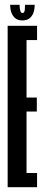

<svg xmlns="http://www.w3.org/2000/svg" viewBox="-20 -783 186 803"><path d="M12 0H135V-59.5H91V-316.5H134V-375H91V-615.5H135V-675H12ZM73.5 -697.5Q92 -697.5 103.2 -706.2Q114.5 -715 119.8 -729.5Q125 -744 125 -763H84.5Q84.5 -750 83.8 -742.5Q83 -735 80.5 -731.8Q78 -728.5 73.5 -728.5Q70 -728.5 67.8 -731.8Q65.5 -735 63.8 -742.2Q62 -749.5 62 -763H22.5Q22.5 -744 28 -729.5Q33.5 -715 44.5 -706.2Q55.5 -697.5 73.5 -697.5Z"/></svg>

Font: Anybody UltraCondensed
Style: Regular
Weight: 400
Width: 1
Version: Version 1.113;gftools[0.9.25]